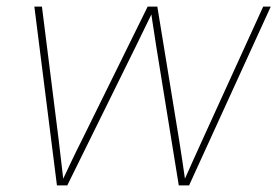

<svg xmlns="http://www.w3.org/2000/svg" viewBox="-20 -561 839 581"><path d="M152.3 0 84 -541H106.9L157.2 -140.6Q161.1 -107.4 164.8 -75.9Q168.5 -44.4 172.4 -11.2H167Q182.6 -44.4 197.8 -76.2Q212.9 -107.9 229.5 -140.6L426.8 -541H456.1L521.5 -140.6Q526.9 -107.9 531.5 -76.2Q536.1 -44.4 541 -11.2H535.6Q550.3 -44.4 564.5 -75.9Q578.6 -107.4 593.8 -140.6L776.4 -541H799.3L552.2 0H521L452.6 -421.9Q449.7 -440.4 447 -458.5Q444.3 -476.6 441.4 -494.6Q438.5 -512.7 436 -531.2H444.8Q436 -512.7 427 -494.6Q418 -476.6 409.4 -458.5Q400.9 -440.4 391.6 -421.9L183.6 0Z"/></svg>

Font: Inter 17pt Thin
Style: Italic
Weight: 250
Italic angle: -9.3988°
Version: Version 4.001;git-66647c0bb